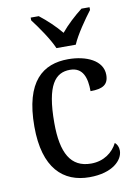

<svg xmlns="http://www.w3.org/2000/svg" viewBox="-87 -823 631 890"><g transform="rotate(-10 228.5 -378.0)"><path d="M214 -606H305C324 -651 369 -715 398 -753V-766H360C325 -739 287 -704 259 -670C231 -704 194 -739 159 -766H121V-753C150 -715 195 -651 214 -606ZM262 10C371 10 421 -43 421 -87C421 -105 414 -118 404 -126C383 -84 340 -51 280 -51C184 -51 144 -124 144 -266C144 -445 189 -496 258 -496C319 -496 335 -445 335 -382C393 -382 420 -398 420 -444C420 -512 343 -546 258 -546C140 -546 50 -479 50 -265C50 -69 138 10 262 10Z"/></g></svg>

Font: Noto Serif Sinhala SemiCondensed
Style: Regular
Weight: 400
Width: 4
Designer: Jelle Bosma - Monotype Design Team
Foundry: Monotype Imaging Inc.
Version: Version 2.007